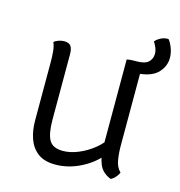

<svg xmlns="http://www.w3.org/2000/svg" viewBox="-96 -703 750 798"><g transform="rotate(15 279.0 -304.0)"><path d="M84 -397Q84 -421 82 -442.8Q80 -464.5 73 -481Q80.5 -488 92.8 -492Q105 -496 117 -496Q136.5 -496 144.8 -484.8Q153 -473.5 153 -450V-169Q153 -108.5 168.5 -81.2Q184 -54 228 -54Q259.5 -54 294.2 -68.5Q329 -83 358.8 -107Q388.5 -131 405 -160V-85Q373 -44 320 -17.5Q267 9 212 9Q164.5 9 136.5 -12.2Q108.5 -33.5 96.2 -68.8Q84 -104 84 -146ZM386 -113V-490Q399.5 -493 420 -493H428Q463.5 -493 478.5 -507Q493.5 -521 493.5 -542.5Q493.5 -555.5 488 -568.8Q482.5 -582 476 -592Q487 -604 501.5 -610.8Q516 -617.5 532 -617Q541 -607 549.5 -585.8Q558 -564.5 558 -542Q558 -507.5 533.2 -480Q508.5 -452.5 455 -446.5V-138Q455 -106 459.8 -76.5Q464.5 -47 483 -29Q479.5 -19.5 470.5 -9Q461.5 1.5 450 7Q412 -8 399 -41Q386 -74 386 -113Z"/></g></svg>

Font: Signika Negative Light Light
Style: Regular
Weight: 300
Version: Version 2.001